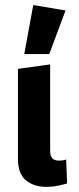

<svg xmlns="http://www.w3.org/2000/svg" viewBox="-20 -718 308 753"><path d="M163.1 14.9Q112.9 14.9 81.6 -10.9Q50.4 -36.7 50.4 -95V-447.9L176.7 -465.4V-124.2Q176.7 -106 185.5 -97Q194.4 -88.1 210.9 -88.1Q227.9 -88.1 239.5 -92.4L243.2 1.5Q228.7 6 207.3 10.4Q185.8 14.9 163.1 14.9ZM75.1 -505.9 110.4 -698.2 237 -676.9 173.2 -505.9Z"/></svg>

Font: Ancizar Sans Thin
Style: Regular
Weight: 100
Designer: Cesar Puertas, Viviana Monsalve, Julian Moncada, Julian Prieto, Jose Castro, Mariel Hernandez, Felipe Aragon, Sara Alarc
Version: Version 8.100